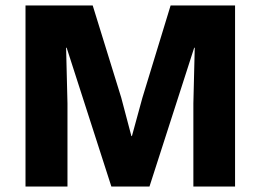

<svg xmlns="http://www.w3.org/2000/svg" viewBox="-20 -680 950 700"><path d="M837 -660H602L499 -323L461 -184H459L422 -324L318 -660H73V0H226V-303L221 -506H223L386 0H525L688 -506H690L685 -303V0H837Z"/></svg>

Font: Work Sans
Style: Bold
Weight: 700
Designer: Wei Huang
Foundry: Wei Huang
Version: Version 2.012